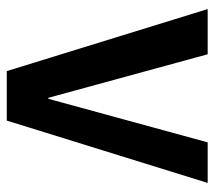

<svg xmlns="http://www.w3.org/2000/svg" viewBox="-54 -596 649 582"><g transform="rotate(-90 271.0 -304.5)"><path d="M197 -609H347L535 0H398L266 -483H263L131 0H8Z"/></g></svg>

Font: IBM Plex Sans Arabic SmBld
Style: Regular
Weight: 600
Designer: Mike Abbink, Paul van der Laan, Pieter van Rosmalen, Wael Morcos, Khajak Apelian
Foundry: Bold Monday
Version: Version 1.005